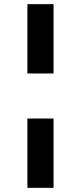

<svg xmlns="http://www.w3.org/2000/svg" viewBox="-20 -725 390 925"><path d="M112 -371V-705H238V-371ZM112 180V-154H238V180Z"/></svg>

Font: Nunito Sans 7pt SemiExpanded
Style: Bold
Weight: 700
Width: 6
Designer: Vernon Adams
Foundry: Vernon Adams
Version: Version 3.101;gftools[0.9.27]